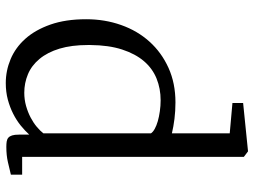

<svg xmlns="http://www.w3.org/2000/svg" viewBox="-126 -733 870 658"><g transform="rotate(90 309.0 -404.0)"><path d="M297.9 -52.2Q321.3 -52.2 343 -58.3Q364.7 -64.5 382.8 -74Q400.9 -83.5 414.8 -95.2Q428.7 -106.9 437 -117.7V-486.3Q432.6 -493.2 421.6 -499.3Q410.6 -505.4 395.3 -509.8Q379.9 -514.2 361.3 -516.8Q342.8 -519.5 323.7 -519.5Q283.7 -519.5 249.3 -505.6Q214.8 -491.7 189.7 -462.4Q164.6 -433.1 149.7 -387.5Q134.8 -341.8 134.3 -278.3Q134.3 -273.9 134.3 -270Q134.3 -214.4 146.7 -173.1Q159.2 -131.8 181.9 -104.5Q204.6 -77.1 234.6 -64.7Q264.6 -52.2 297.9 -52.2ZM264.6 11.2Q222.2 11.2 182.6 -5.4Q143.1 -22 112.8 -55.9Q82.5 -89.8 64.2 -141.8Q45.9 -193.8 45.9 -264.2Q45.9 -328.1 65.7 -384Q85.4 -439.9 122.6 -481.2Q159.7 -522.5 212.4 -546.4Q265.1 -570.3 331.1 -570.3Q360.4 -570.3 387.5 -566.9Q414.6 -563.5 437 -558.1V-756.3L333 -765.6V-802.2L496.6 -818.8H499L517.6 -804.7V-44.9H578.6V-6.3Q559.1 -1.5 535.6 3.9Q512.2 9.3 483.4 9.3Q473.1 9.3 465.1 8.1Q457 6.8 451.9 2.4Q446.8 -2 444.1 -10.5Q441.4 -19 441.4 -33.7V-69.3Q428.2 -54.7 410.2 -40Q392.1 -25.4 369.9 -14.2Q347.7 -2.9 321.3 4.2Q294.9 11.2 264.6 11.2Z"/></g></svg>

Font: MerriweatherLight
Style: Regular
Weight: 300
Designer: Eben Sorkin ( sorkintype@gmail.com )
Foundry: Eben Sorkin
Version: Version 1.055; ttfautohint (v1.4.1)